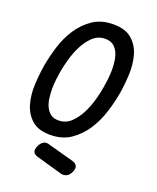

<svg xmlns="http://www.w3.org/2000/svg" viewBox="-170 -840 939 1147"><g transform="rotate(20 300.0 -266.0)"><path d="M235 -88Q281 -88 313.5 -118.5Q346 -149 368 -192.5Q390 -236 403.5 -284Q417 -332 422 -367Q426 -389 429.5 -418.5Q433 -448 433.5 -478.5Q434 -509 429.5 -538.5Q425 -568 414 -591Q403 -614 383.5 -628Q364 -642 333 -642Q288 -642 255.5 -611.5Q223 -581 201 -537.5Q179 -494 166 -447Q153 -400 147 -366Q143 -343 139.5 -313Q136 -283 136 -252.5Q136 -222 140 -192.5Q144 -163 155.5 -139.5Q167 -116 186 -102Q205 -88 235 -88ZM218 10Q142 10 101 -26.5Q60 -63 44 -119Q28 -175 31 -241Q34 -307 44 -367Q54 -425 74 -490.5Q94 -556 130 -611.5Q166 -667 219.5 -703.5Q273 -740 350 -740Q426 -740 467.5 -704Q509 -668 525 -612.5Q541 -557 538.5 -492Q536 -427 526 -368Q516 -308 495 -241.5Q474 -175 437.5 -119Q401 -63 347.5 -26.5Q294 10 218 10ZM194 159Q171 152 165.5 137Q160 122 171 99Q180 79 195 69Q210 59 230 65L398 111Q420 117 426.5 133Q433 149 422 171Q411 195 393.5 203Q376 211 356 205Z"/></g></svg>

Font: Maple Mono Medium
Style: Italic
Weight: 500
Italic angle: -10°
Monospace: yes
Designer: subframe7536
Version: Version 7.000